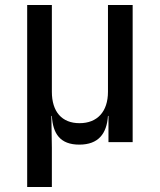

<svg xmlns="http://www.w3.org/2000/svg" viewBox="-20 -570 640 770"><path d="M413 -202C413 -122 370 -76 299 -76C228 -76 188 -122 188 -202V-550H89V180H188V22L186 -105H188C192 -34 221 10 298 10C375 10 408 -34 413 -105H415V0H512V-550H413Z"/></svg>

Font: Tekne LDO Medium
Style: Regular
Weight: 500
Monospace: yes
Designer: Alessio Laiso, Mario Rullo, Paolo Rosset
Foundry: Alessio Laiso
Version: Version 1.000;hotconv 1.0.109;makeotfexe 2.5.65596